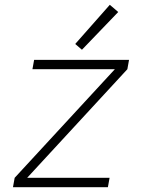

<svg xmlns="http://www.w3.org/2000/svg" viewBox="-20 -779 616 799"><path d="M34 0H429L436 -39H93L510 -491L517 -530H122L115 -491H458L41 -39ZM321 -572 472 -729 437 -759 293 -596Z"/></svg>

Font: Iosevka Sparkle Extralight
Style: Italic
Weight: 200
Italic angle: -9°
Designer: Belleve Invis
Foundry: Belleve Invis
Version: Version 4.5.0; ttfautohint (v1.8.3)